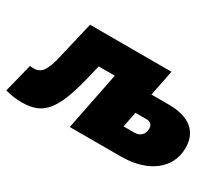

<svg xmlns="http://www.w3.org/2000/svg" viewBox="-143 -798 1242 1064"><g transform="rotate(30 478.0 -266.0)"><path d="M1 -183Q9 -182 13.5 -181.5Q18 -181 25 -181Q44 -181 58 -188Q72 -195 82.5 -210Q93 -225 102 -249.5Q111 -274 119 -309L175 -547H696L587 0H361L436 -371H332L315 -300Q293 -208 270 -147Q247 -86 217.5 -50Q188 -14 150.5 0.5Q113 15 62 15Q34 15 9 11.5Q-16 8 -45 0ZM773 -382Q872 -382 923.5 -340.5Q975 -299 975 -220Q975 -170 954.5 -129.5Q934 -89 896 -60Q858 -31 805 -15.5Q752 0 686 0H361L470 -547H695L662 -382ZM686 -152Q714 -152 730.5 -168Q747 -184 747 -212Q747 -250 706 -250H636L616 -152Z"/></g></svg>

Font: Argentum Sans Black
Style: Italic
Weight: 900
Italic angle: -11°
Designer: Julieta Ulanovsky (font), Cristiano Sobral (main changes and remaster)
Foundry: Julieta Ulanovsky (font), Cristiano Sobral (main changes and remaster)
Version: Version 2.007;June 15, 2022;FontCreator 14.0.0.2814 64-bit; 